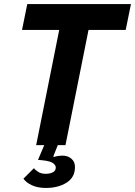

<svg xmlns="http://www.w3.org/2000/svg" viewBox="-20 -718 668 950"><path d="M207 212Q166 212 137.5 198.5Q109 185 96 166L148 114Q154 123 169 132.5Q184 142 206 142Q227 142 241.5 134.5Q256 127 256 111Q256 99 242 89Q228 79 190 75L168 73L199 0H159L273 -570H89L115 -698H628L602 -570H418L304 0H266L244 55L246 59Q258 55 268.5 53.5Q279 52 289 52Q315 52 333 67Q351 82 351 108Q351 160 309 186Q267 212 207 212Z"/></svg>

Font: IBM Plex Sans
Style: Bold Italic
Weight: 700
Italic angle: -11.31°
Designer: Mike Abbink, Paul van der Laan, Pieter van Rosmalen
Foundry: Bold Monday
Version: Version 3.201